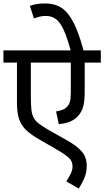

<svg xmlns="http://www.w3.org/2000/svg" viewBox="-20 -916 608 1120"><path d="M568 -551H474V-380Q474 -329 466.5 -299Q459 -269 441 -246Q404 -198 323 -192L307 -266Q329 -270 344.5 -275.5Q360 -281 370 -292Q382 -304 387.5 -321.5Q393 -339 393 -380V-551H160V-353Q160 -307 163 -278Q166 -249 176 -230Q186 -211 206 -195.5Q226 -180 260 -160L370 -98Q433 -62 459.5 -29.5Q486 3 486 53Q486 93 469.5 128.5Q453 164 439 184L367 142Q380 122 391.5 99.5Q403 77 403 55Q403 36 395 21.5Q387 7 363 -10.5Q339 -28 290 -56L203 -106Q164 -129 136.5 -153.5Q109 -178 95 -212Q79 -248 79 -316V-551H0V-622H568ZM394 -615Q373 -694 352.5 -739.5Q332 -785 307 -804Q282 -823 248 -823Q226 -823 209 -818.5Q192 -814 178 -809L154 -882Q193 -896 245 -896Q299 -896 338.5 -870.5Q378 -845 409.5 -783.5Q441 -722 469 -615Z"/></svg>

Font: TSCustom
Style: Regular
Weight: 400
Designer: Monotype Design Team
Foundry: Monotype Imaging Inc.
Version: Version 2.004; ttfautohint (v1.8.3) -l 8 -r 50 -G 200 -x 14 